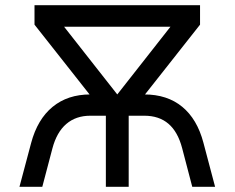

<svg xmlns="http://www.w3.org/2000/svg" viewBox="-20 -720 904 740"><path d="M432 -356 637 -617H227ZM363 -308 113 -625V-700H751V-625L501 -308ZM55 0 100 -169Q124.5 -260.5 182.8 -308.2Q241 -356 328 -356H536Q624.5 -356 682.2 -308.5Q740 -261 764 -170L809 0H721L682 -149Q665.5 -212 629.2 -243Q593 -274 536 -274H476V0H388V-274H328Q272.5 -274 235.5 -242.2Q198.5 -210.5 182 -148L143 0Z"/></svg>

Font: Undotted
Style: Regular
Weight: 400
Designer: Delve Withrington, Dave Bailey, Thomas Jockin
Foundry: Delve Fonts LLC
Version: Version 4.000